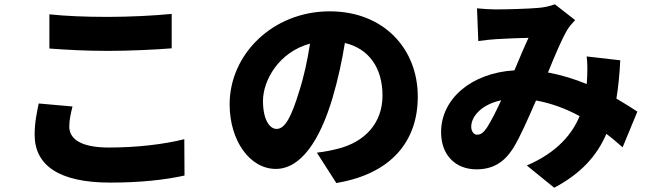

<svg xmlns="http://www.w3.org/2000/svg" viewBox="-20 -806 3040 898"><path d="M211 -579C293 -573 380 -568 486 -568C582 -568 713 -574 783 -580V-741C705 -733 584 -727 485 -727C378 -727 285 -731 211 -739V-579ZM161 -322C154 -286 142 -237 142 -176C142 -34 254 48 495 48C633 48 748 36 843 15L842 -155C747 -131 621 -116 489 -116C355 -116 304 -158 304 -214C304 -246 311 -274 319 -308L161 -322Z M1379 -378C1344 -263 1314 -203 1274 -203C1240 -203 1210 -248 1210 -334C1210 -429 1283 -562 1430 -602C1418 -524 1401 -445 1379 -378ZM1553 50C1811 7 1934 -146 1934 -354C1934 -579 1774 -753 1522 -753C1257 -753 1054 -553 1054 -318C1054 -149 1148 -16 1270 -16C1387 -16 1476 -149 1535 -347C1562 -438 1580 -525 1593 -605C1707 -578 1769 -487 1769 -359C1769 -229 1685 -141 1559 -110C1531 -103 1504 -97 1462 -92Z M2211 -176C2196 -176 2184 -192 2184 -213C2184 -263 2234 -318 2324 -337C2301 -287 2278 -241 2258 -210C2242 -186 2229 -176 2211 -176ZM2961 -284C2935 -301 2901 -323 2863 -345C2872 -400 2878 -460 2881 -524L2724 -542C2728 -509 2728 -468 2725 -424L2724 -413C2668 -436 2607 -455 2543 -467C2575 -546 2608 -624 2633 -666C2641 -680 2654 -695 2670 -712L2575 -786C2555 -778 2525 -771 2497 -769C2449 -765 2357 -762 2298 -762C2276 -762 2239 -764 2211 -767L2217 -614C2244 -618 2282 -622 2302 -623C2347 -626 2413 -628 2452 -629C2433 -590 2410 -533 2386 -477C2185 -465 2043 -344 2043 -188C2043 -77 2114 -14 2208 -14C2285 -14 2337 -46 2379 -111C2413 -165 2451 -254 2487 -336C2560 -323 2628 -297 2691 -263C2657 -181 2588 -94 2444 -32L2572 72C2697 6 2772 -77 2816 -180C2843 -160 2868 -138 2892 -117Z"/></svg>

Font: Noto Sans CJK JP Black
Style: Regular
Weight: 900
Designer: Ryoko NISHIZUKA (kana & ideographs); Paul D. Hunt (Latin, Greek & Cyrillic); Wenlong ZHANG (bopomofo); Sandoll Communica
Foundry: Adobe Systems Incorporated
Version: Version 1.004;PS 1.004;hotconv 1.0.82;makeotf.lib2.5.63406